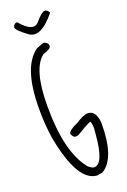

<svg xmlns="http://www.w3.org/2000/svg" viewBox="-209 -1194 839 1272"><g transform="rotate(-20 211.0 -558.5)"><path d="M211.9 -933.6Q239.3 -922.9 239.3 -902.3Q239.3 -879.9 183.6 -865.2Q87.9 -795.9 87.9 -527.3Q87.9 -204.1 202.1 -65.4Q228.5 -43.9 241.2 -43.9Q309.6 -43.9 325.2 -248L329.1 -291Q326.2 -336.9 318.4 -336.9Q284.2 -323.2 214.8 -280.3L196.3 -277.3Q179.7 -277.3 168 -305.7Q168 -329.1 235.4 -358.4Q293 -395.5 322.3 -395.5Q377.9 -395.5 386.7 -308.6V-302.7Q386.7 -52.7 278.3 7.8Q249 9.8 249 13.7Q107.4 13.7 44.9 -324.2Q30.3 -425.8 30.3 -512.7V-533.2Q30.3 -828.1 155.3 -915Q198.2 -933.6 211.9 -933.6ZM317.4 -1107.4Q205.1 -968.8 132.3 -1022.5Q59.6 -1076.2 59.6 -1096.7Q67.4 -1122.1 86.9 -1122.1H89.8Q173.8 -1022.5 219.7 -1076.7Q265.6 -1130.9 286.1 -1130.9H290Q303.7 -1130.9 317.4 -1107.4Z"/></g></svg>

Font: Sue Ellen Francisco 
Style: Regular
Weight: 400
Designer: Kimberly Geswein
Foundry: Kimberly Geswein
Version: Version 1.002 2007